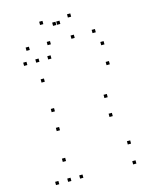

<svg xmlns="http://www.w3.org/2000/svg" viewBox="-138 -1037 896 1136"><g transform="rotate(-15 310.0 -469.5)"><path d="M228.4 -720V-740H208.4V-720ZM80.8 -720V-740H60.8V-720ZM80.8 10V-10H60.8V10ZM228.4 10V-10H208.4V10ZM155 -112.1V-132.1H135V-112.1ZM155 10V-10H135V10ZM553.2 10V-10H533.2V10ZM553.2 -112.1V-132.1H533.2V-112.1ZM167.5 -413.2V-433.2H147.5V-413.2ZM167.5 -297.4V-317.4H147.5V-297.4ZM490.8 -297.4V-317.4H470.8V-297.4ZM490.8 -413.2V-433.2H470.8V-413.2ZM553.2 -720V-740H533.2V-720ZM155 -720V-740H135V-720ZM155 -597.9V-617.9H135V-597.9ZM553.2 -597.9V-617.9H533.2V-597.9ZM247 -802.5V-822.5H227V-802.5ZM332.3 -904.5V-924.5H312.3V-904.5ZM307.7 -904.5V-924.5H287.7V-904.5ZM393 -802.5V-822.5H373V-802.5ZM522.2 -802.5V-822.5H502.2V-802.5ZM405.2 -929.4V-949.4H385.2V-929.4ZM234.8 -929.4V-949.4H214.8V-929.4ZM117.8 -802.5V-822.5H97.8V-802.5Z"/></g></svg>

Font: Monaspace Neon Dots Var
Style: Regular
Weight: 400
Designer: Riley Cran and the Lettermatic Team
Version: Version 1.100 (Monaspace Neon Dots)